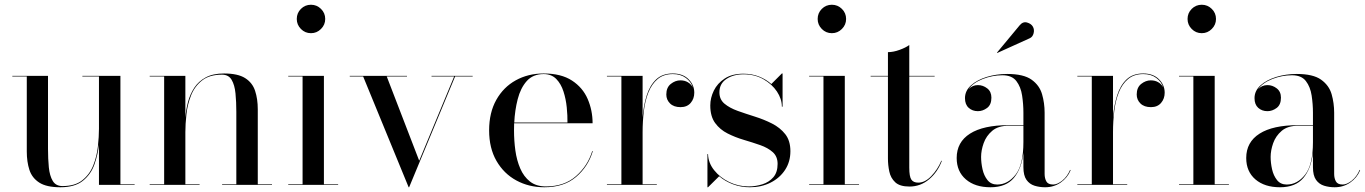

<svg xmlns="http://www.w3.org/2000/svg" viewBox="-20 -780 5758 810"><path d="M488 -2.5H548V0H397.5V-171Q393 -127.5 378.2 -86Q363.5 -44.5 329.5 -17.2Q295.5 10 234.5 10Q176 10 145.5 -9.8Q115 -29.5 104 -63.5Q93 -97.5 93 -141V-457.5H32V-460H182.5V-152Q182.5 -110 186 -74.2Q189.5 -38.5 202.5 -16.8Q215.5 5 243.5 5Q296.5 5 327.5 -19.8Q358.5 -44.5 373.5 -82.5Q388.5 -120.5 393 -162Q397.5 -203.5 397.5 -237V-457.5H327.5V-460H488Z M611.5 -2.5H672.5V-457.5H611.5V-460H762V-284Q764.5 -317 773.2 -350Q782 -383 799.8 -410Q817.5 -437 848 -453.5Q878.5 -470 925 -470Q983.5 -470 1014.2 -450.5Q1045 -431 1056.2 -396.8Q1067.5 -362.5 1067.5 -319V-2.5H1127.5V0H917V-2.5H977V-308Q977 -350 973.5 -385.8Q970 -421.5 957.2 -443.2Q944.5 -465 916.5 -465Q863 -465 832 -440.2Q801 -415.5 786 -377.5Q771 -339.5 766.5 -298Q762 -256.5 762 -223V-2.5H822V0H611.5Z M1232 -700Q1232 -725 1249.5 -742.5Q1267 -760 1292 -760Q1316.5 -760 1334.2 -742.5Q1352 -725 1352 -700Q1352 -675.5 1334.2 -657.8Q1316.5 -640 1292 -640Q1267 -640 1249.5 -657.8Q1232 -675.5 1232 -700ZM1196 -2.5H1256.5V-457.5H1196V-460H1346.5V-2.5H1406.5V0H1196Z M1748.5 -102 1896 -457.5H1800.5V-460H1974V-457.5H1900L1706 10H1704L1512 -457.5H1455.5V-460H1697V-457.5H1611.5Z M2481 -142.5Q2461.5 -77.5 2410.5 -33.8Q2359.5 10 2276.5 10Q2211 10 2158.2 -18.8Q2105.5 -47.5 2074.5 -101.2Q2043.5 -155 2043.5 -230Q2043.5 -305 2073.8 -358.8Q2104 -412.5 2156 -441.2Q2208 -470 2273.5 -470Q2347.5 -470 2393 -440.2Q2438.5 -410.5 2459.2 -362.5Q2480 -314.5 2480 -260H2149Q2148.5 -245.5 2148.5 -230Q2148.5 -187 2154.2 -145.2Q2160 -103.5 2174.8 -69.2Q2189.5 -35 2215.8 -14.2Q2242 6.5 2283 6.5Q2360.5 6.5 2410 -37Q2459.5 -80.5 2478.5 -142.5ZM2273.5 -467.5Q2228.5 -467.5 2202.2 -438Q2176 -408.5 2164 -361.5Q2152 -314.5 2149.5 -263H2374Q2374.5 -292 2371 -327Q2367.5 -362 2357.2 -394Q2347 -426 2326.8 -446.8Q2306.5 -467.5 2273.5 -467.5Z M2540.5 -2.5H2601.5V-457.5H2540.5V-460H2691V-285Q2695 -335 2708.2 -377.2Q2721.5 -419.5 2748 -444.8Q2774.5 -470 2818.5 -470Q2860.5 -470 2884.8 -445.8Q2909 -421.5 2909 -389Q2909 -363.5 2893.8 -345.8Q2878.5 -328 2851 -328Q2822.5 -328 2806.8 -343.5Q2791 -359 2791 -381.5Q2791 -411 2810 -426Q2829 -441 2850.5 -441Q2868.5 -441 2882.2 -432.8Q2896 -424.5 2903 -411Q2895.5 -435 2873.5 -451.2Q2851.5 -467.5 2818.5 -467.5Q2779.5 -467.5 2754.5 -446.5Q2729.5 -425.5 2715.5 -390.2Q2701.5 -355 2696.2 -311.5Q2691 -268 2691 -222.5V-2.5H2751V0H2540.5Z M2967 10H2964.5V-130H2967Q2968 -93 2992.8 -62Q3017.5 -31 3056.2 -12.2Q3095 6.5 3138 6.5Q3168 6.5 3196.2 -2.5Q3224.5 -11.5 3242.5 -32.2Q3260.5 -53 3260.5 -88.5Q3260.5 -120 3240 -138.2Q3219.5 -156.5 3187.2 -167.8Q3155 -179 3118.5 -189.8Q3082 -200.5 3049.8 -216.8Q3017.5 -233 2997 -261Q2976.5 -289 2976.5 -335Q2976.5 -367 2991.5 -397.8Q3006.5 -428.5 3037.5 -448.8Q3068.5 -469 3116 -469Q3152.5 -469 3182.5 -457Q3212.5 -445 3234 -425.5L3278.5 -470H3281.5V-330H3278.5Q3278.5 -362.5 3257.8 -393.8Q3237 -425 3200.5 -445.8Q3164 -466.5 3117 -466.5Q3074 -466.5 3044.5 -446.8Q3015 -427 3015 -390.5Q3015 -360.5 3036.5 -342.5Q3058 -324.5 3092.2 -312.2Q3126.5 -300 3164.8 -288Q3203 -276 3237 -258.8Q3271 -241.5 3292.8 -214Q3314.5 -186.5 3314.5 -142Q3314.5 -97.5 3292 -63.2Q3269.5 -29 3230.8 -9.5Q3192 10 3143.5 10Q3106 10 3072.5 -2.5Q3039 -15 3014 -36.5Z M3429.5 -700Q3429.5 -725 3447 -742.5Q3464.5 -760 3489.5 -760Q3514 -760 3531.8 -742.5Q3549.5 -725 3549.5 -700Q3549.5 -675.5 3531.8 -657.8Q3514 -640 3489.5 -640Q3464.5 -640 3447 -657.8Q3429.5 -675.5 3429.5 -700ZM3393.5 -2.5H3454V-457.5H3393.5V-460H3544V-2.5H3604V0H3393.5Z M3953.5 -101.5Q3935.5 -53.5 3899.2 -23.2Q3863 7 3817 7Q3776 7 3756.8 -11Q3737.5 -29 3731.8 -56.2Q3726 -83.5 3726 -111V-457.5H3653V-460H3726V-560Q3748.5 -560 3774.8 -569.5Q3801 -579 3816 -590V-460H3923V-457.5H3816V-72.5Q3816 -35 3824.8 -22.2Q3833.5 -9.5 3854 -9.5Q3882.5 -9.5 3909.2 -37.5Q3936 -65.5 3951 -101.5Z M4324 -618.5 4187 -556.5 4186 -558 4281.5 -673Q4295.5 -690 4313 -685Q4330.5 -680 4337.5 -667.5Q4344.5 -655 4340.5 -639.5Q4336.5 -624 4324 -618.5ZM4235 -252H4297.5V-304.5Q4297.5 -340.5 4292 -377Q4286.5 -413.5 4267.8 -438Q4249 -462.5 4209 -462.5Q4167 -462.5 4126.2 -446.8Q4085.5 -431 4066 -403.5Q4082 -421 4105.5 -421Q4127 -421 4144.8 -407.2Q4162.5 -393.5 4162.5 -368Q4162.5 -338 4144.2 -324.5Q4126 -311 4105.5 -311Q4082.5 -311 4066.8 -325Q4051 -339 4051 -366Q4051 -397 4076.5 -420Q4102 -443 4142.8 -455.5Q4183.5 -468 4229 -468Q4298 -468 4331.8 -444Q4365.5 -420 4376.2 -382.5Q4387 -345 4387 -304.5V-46Q4387 -28 4394.2 -14.8Q4401.5 -1.5 4423 -1.5Q4440.5 -1.5 4461.5 -18.2Q4482.5 -35 4494.5 -63.5L4496.5 -61.5Q4483.5 -30 4454.8 -10Q4426 10 4389 10Q4365.5 10 4344.5 3.5Q4323.5 -3 4310.5 -21.2Q4297.5 -39.5 4297.5 -75V-135.5Q4290 -68.5 4257 -29.2Q4224 10 4158.5 10Q4093.5 10 4054.8 -23.2Q4016 -56.5 4016 -113.5Q4016 -180.5 4072.2 -216.2Q4128.5 -252 4235 -252ZM4187 -1.5Q4231.5 -1.5 4264.5 -43.2Q4297.5 -85 4297.5 -180.5V-249.5H4235Q4191 -249.5 4165.8 -228Q4140.5 -206.5 4129.8 -176Q4119 -145.5 4119 -118Q4119 -93 4125 -66Q4131 -39 4146 -20.2Q4161 -1.5 4187 -1.5Z M4525 -2.5H4586V-457.5H4525V-460H4675.5V-285Q4679.5 -335 4692.8 -377.2Q4706 -419.5 4732.5 -444.8Q4759 -470 4803 -470Q4845 -470 4869.2 -445.8Q4893.5 -421.5 4893.5 -389Q4893.5 -363.5 4878.2 -345.8Q4863 -328 4835.5 -328Q4807 -328 4791.2 -343.5Q4775.5 -359 4775.5 -381.5Q4775.5 -411 4794.5 -426Q4813.5 -441 4835 -441Q4853 -441 4866.8 -432.8Q4880.5 -424.5 4887.5 -411Q4880 -435 4858 -451.2Q4836 -467.5 4803 -467.5Q4764 -467.5 4739 -446.5Q4714 -425.5 4700 -390.2Q4686 -355 4680.8 -311.5Q4675.5 -268 4675.5 -222.5V-2.5H4735.5V0H4525Z M4990 -700Q4990 -725 5007.5 -742.5Q5025 -760 5050 -760Q5074.5 -760 5092.2 -742.5Q5110 -725 5110 -700Q5110 -675.5 5092.2 -657.8Q5074.5 -640 5050 -640Q5025 -640 5007.5 -657.8Q4990 -675.5 4990 -700ZM4954 -2.5H5014.5V-457.5H4954V-460H5104.5V-2.5H5164.5V0H4954Z M5456.5 -252H5519V-304.5Q5519 -340.5 5513.5 -377Q5508 -413.5 5489.2 -438Q5470.5 -462.5 5430.5 -462.5Q5388.5 -462.5 5347.8 -446.8Q5307 -431 5287.5 -403.5Q5303.5 -421 5327 -421Q5348.5 -421 5366.2 -407.2Q5384 -393.5 5384 -368Q5384 -338 5365.8 -324.5Q5347.5 -311 5327 -311Q5304 -311 5288.2 -325Q5272.5 -339 5272.5 -366Q5272.5 -397 5298 -420Q5323.5 -443 5364.2 -455.5Q5405 -468 5450.5 -468Q5519.5 -468 5553.2 -444Q5587 -420 5597.8 -382.5Q5608.5 -345 5608.5 -304.5V-46Q5608.5 -28 5615.8 -14.8Q5623 -1.5 5644.5 -1.5Q5662 -1.5 5683 -18.2Q5704 -35 5716 -63.5L5718 -61.5Q5705 -30 5676.2 -10Q5647.5 10 5610.5 10Q5587 10 5566 3.5Q5545 -3 5532 -21.2Q5519 -39.5 5519 -75V-135.5Q5511.5 -68.5 5478.5 -29.2Q5445.5 10 5380 10Q5315 10 5276.2 -23.2Q5237.5 -56.5 5237.5 -113.5Q5237.5 -180.5 5293.8 -216.2Q5350 -252 5456.5 -252ZM5408.5 -1.5Q5453 -1.5 5486 -43.2Q5519 -85 5519 -180.5V-249.5H5456.5Q5412.5 -249.5 5387.2 -228Q5362 -206.5 5351.2 -176Q5340.5 -145.5 5340.5 -118Q5340.5 -93 5346.5 -66Q5352.5 -39 5367.5 -20.2Q5382.5 -1.5 5408.5 -1.5Z"/></svg>

Font: Bodoni* 72pt
Style: Regular
Weight: 400
Version: Version 2.3